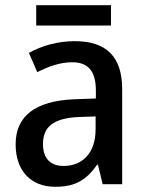

<svg xmlns="http://www.w3.org/2000/svg" viewBox="-20 -707 561 737"><path d="M406 -687H119V-609H406ZM267 -549C201 -549 139 -531 91 -504L123 -430C166 -452 211 -468 257 -468C316 -468 348 -437 348 -359V-329L266 -326C116 -320 40 -262 40 -153C40 -51 99 10 192 10C271 10 312 -17 353 -75H356L374 0H449V-364C449 -488 390 -549 267 -549ZM285 -258 347 -260V-211C347 -119 296 -70 224 -70C176 -70 145 -96 145 -154C145 -218 182 -254 285 -258Z"/></svg>

Font: Noto Sans Arabic UI SmCn Md
Style: Regular
Weight: 500
Width: 4
Designer: Monotype Design Team, Nadine Chahine and Nizar Qandah
Foundry: Monotype Imaging Inc.
Version: Version 2.010